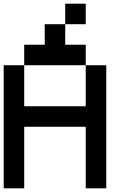

<svg xmlns="http://www.w3.org/2000/svg" viewBox="-20 -1020 707 1040"><path d="M111.1 -333.3V0H0V-666.7H111.1V-444.4H444.4V-666.7H555.6V0H444.4V-333.3ZM333.3 -777.8H444.4V-666.7H111.1V-777.8H222.2V-888.9H333.3ZM444.4 -888.9H333.3V-1000H444.4Z"/></svg>

Font: Pixeloid Mono
Style: Regular
Weight: 400
Monospace: yes
Designer: GGBotNet
Foundry: GGBotNet
Version: 0.5